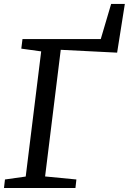

<svg xmlns="http://www.w3.org/2000/svg" viewBox="-37 -938 643 958"><path d="M-12.2 -42.5 91.3 -57.1 168.5 -681.6 69.3 -695.3 75.2 -743.2H465.8L517.6 -918.5H585.9L547.4 -675.3L266.1 -689.5L188 -57.6L344.2 -42.5L339.4 0H-17.1Z"/></svg>

Font: Merriweather
Style: Italic
Weight: 400
Italic angle: -7°
Designer: Eben Sorkin ( eben@eyebytes.com )
Foundry: Eben Sorkin ( eben@eyebytes.com )
Version: Version 1.005; ttfautohint (v0.97) -l 13 -r 13 -G 200 -x 24 